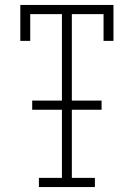

<svg xmlns="http://www.w3.org/2000/svg" viewBox="-20 -755 540 775"><path d="M137 0V-37H230V-312H110V-349H230V-698H102V-590H62V-735H438V-590H398V-698H270V-349H390V-312H270V-37H363V0Z"/></svg>

Font: Iosevka Slab Extralight
Style: Regular
Weight: 200
Monospace: yes
Designer: Belleve Invis
Foundry: Belleve Invis
Version: Version 11.1.1; ttfautohint (v1.8.3)